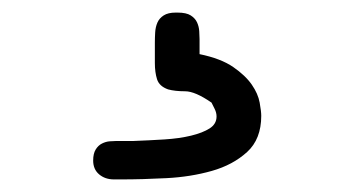

<svg xmlns="http://www.w3.org/2000/svg" viewBox="-20 -77 565 305"><path d="M128 178Q128 167 132 160.5Q136 154 142 151Q148 148 154 147.5Q160 147 164 147H191Q217 146 241 144.5Q265 143 283.5 138.5Q302 134 313 127Q324 120 324 108Q324 102 321 96Q318 90 316 86Q290 68 274 68Q258 68 247 65Q233 60 229.5 49Q226 38 226 23V-9Q226 -17 226.5 -25.5Q227 -34 230 -41Q233 -48 240 -52.5Q247 -57 259 -57H262Q276 -57 283 -52.5Q290 -48 293 -41.5Q296 -35 296.5 -27.5Q297 -20 297 -15V9Q331 16 350.5 29.5Q370 43 380 57.5Q390 72 392.5 86Q395 100 395 107Q395 144 372.5 164.5Q350 185 316.5 194.5Q283 204 244.5 206Q206 208 173 208H161Q147 208 137.5 200Q128 192 128 178Z"/></svg>

Font: CMU Typewriter Custom
Style: Regular
Weight: 500
Monospace: yes
Version: Version 0.7.0